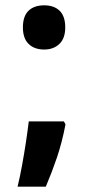

<svg xmlns="http://www.w3.org/2000/svg" viewBox="-20 -554 331 721"><path d="M66 -451Q66 -493 87 -513.5Q108 -534 146 -534Q183 -534 204 -513.5Q225 -493 225 -451Q225 -410 203 -389Q181 -368 146 -368Q109 -368 87.5 -389Q66 -410 66 -451ZM220 -98 226 -87Q213 -19 194 37Q175 93 152 147H46Q55 110 63 66Q71 22 77.5 -21Q84 -64 88 -98Z"/></svg>

Font: Noto Sans Sinhala UI Condensed
Style: Bold
Weight: 700
Width: 3
Designer: Jelle Bosma - Monotype Design Team
Foundry: Monotype Imaging Inc.
Version: Version 2.006; ttfautohint (v1.8.4.7-5d5b)